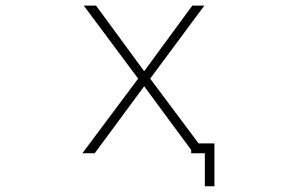

<svg xmlns="http://www.w3.org/2000/svg" viewBox="-20 -526 1040 686"><path d="M495.1 -217.8 318.4 21.5H274.4L473.6 -245.1L279.3 -505.9H323.2L495.1 -271.5L667 -505.9H710L516.6 -245.1L689.5 -13.7H746.1V139.6H711.9V21.5H700.2H675.8H663.1V9.8Z"/></svg>

Font: GenEi Gothic M ExtraLight
Style: Regular
Weight: 200
Designer: o_tamon (Modified); [Source Han Sans]
Ryoko NISHIZUKA  (kana & ideographs); Paul D. Hunt (Latin, Greek & Cyrillic); Wenl
Version: Version 1.1a;Original Version 1.004